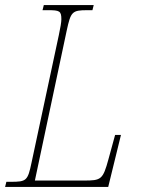

<svg xmlns="http://www.w3.org/2000/svg" viewBox="-39 -734 555 754"><path d="M-19 0H386L436 -204H413L387 -109C365 -28 358 -25 290 -25H98L223 -614C239 -688 244 -694 304 -694H324L329 -714H133L128 -694H149C195 -694 202 -691 202 -658C202 -647 198 -624 192 -596L85 -96C70 -24 65 -20 3 -20H-14Z"/></svg>

Font: Noto Serif Condensed Thin
Style: Italic
Weight: 100
Width: 3
Italic angle: -12°
Designer: Monotype Design Team
Foundry: Monotype Imaging Inc.
Version: Version 2.013